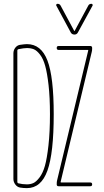

<svg xmlns="http://www.w3.org/2000/svg" viewBox="-20 -970 540 1000"><path d="M348.6 -800.8 273.4 -940.4Q271.5 -943.4 273.4 -946.8Q275.4 -950.2 279.3 -950.2Q291 -950.2 295.9 -940.4L366.2 -809.6Q366.2 -808.6 368.2 -808.6Q369.1 -808.6 369.1 -809.6L439.5 -940.4Q444.3 -950.2 456.1 -950.2Q460 -950.2 461.9 -946.8Q463.9 -943.4 461.9 -940.4L385.7 -800.8Q379.9 -790 368.2 -790Q354.5 -790 348.6 -800.8ZM277.3 -30.3 439.5 -707V-709Q439.5 -710 438.5 -710H285.2Q275.4 -710 275.4 -720.2Q275.4 -730.5 285.2 -730.5H450.2Q460 -730.5 460 -719.7Q460 -706.1 458 -700.2L295.9 -23.4V-21.5Q295.9 -20.5 296.9 -19.5H450.2Q460 -19.5 460 -9.8Q460 0 450.2 0H285.2Q275.4 0 275.4 -9.8Q275.4 -24.4 277.3 -30.3ZM70.3 -708V-22.5Q70.3 -17.6 74.2 -15.6Q96.7 -9.8 120.1 -9.8Q138.7 -9.8 153.8 -16.6Q168.9 -23.4 186 -45.9Q203.1 -68.4 213.9 -106Q224.6 -143.6 232.4 -212.9Q240.2 -282.2 240.2 -375Q240.2 -462.9 232.9 -526.9Q225.6 -590.8 215.3 -627.4Q205.1 -664.1 188.5 -685.5Q171.9 -707 156.2 -713.4Q140.6 -719.7 120.1 -719.7Q104.5 -719.7 76.2 -713.9Q70.3 -711.9 70.3 -708ZM84 6.8Q69.3 3.9 59.6 -9.3Q49.8 -22.5 49.8 -38.1V-692.4Q49.8 -708 59.1 -720.7Q68.4 -733.4 83 -736.3Q109.4 -740.2 120.1 -740.2Q194.3 -740.2 227.1 -654.8Q259.8 -569.3 259.8 -375Q259.8 -172.9 227.1 -81.5Q194.3 9.8 120.1 9.8Q101.6 9.8 84 6.8Z"/></svg>

Font: Rounded-X Mgen+ 1mn thin
Style: Regular
Weight: 100
Designer: [Source Han Sans]
Ryoko NISHIZUKA  (kana & ideographs); Paul D. Hunt (Latin, Greek & Cyrillic); Wenlong ZHANG  (bopomofo
Version: Version 1.059.20150602